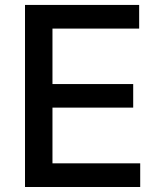

<svg xmlns="http://www.w3.org/2000/svg" viewBox="-20 -747 643 767"><path d="M79.9 0H540.1V-94.5H189.6V-317.1H512.1V-411.2H189.6V-632.8H535.9V-727.3H79.9Z"/></svg>

Font: Margiela Sans Medium
Style: Regular
Weight: 500
Designer: Stefan Endress, Andreas Faust
Version: Version 1.100;FEAKit 1.0